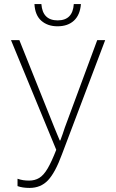

<svg xmlns="http://www.w3.org/2000/svg" viewBox="-20 -911 570 942"><path d="M125 11Q90 11 66 2V-34Q81 -29 94 -27Q107 -25 123 -25Q151 -25 172.5 -38Q194 -51 213.5 -84Q233 -117 256 -176L34 -714H75L246 -287Q254 -267 260 -253Q266 -239 273 -222H276Q282 -238 287.5 -253.5Q293 -269 298 -285L457 -714H496L284 -154Q251 -64 215.5 -26.5Q180 11 125 11ZM262 -782Q214 -782 183 -809Q152 -836 149 -891H183Q189 -811 263 -811Q337 -811 342 -891H377Q373 -838 343 -810Q313 -782 262 -782Z"/></svg>

Font: Noto Sans Mono Condensed ExtraLight
Style: Regular
Weight: 200
Width: 3
Designer: Monotype Design Team
Foundry: Monotype Imaging Inc.
Version: Version 2.014; ttfautohint (v1.8.4.7-5d5b)